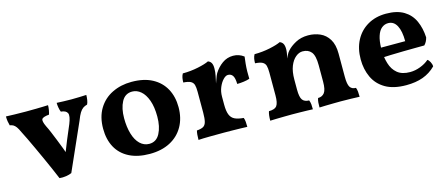

<svg xmlns="http://www.w3.org/2000/svg" viewBox="-39 -842 2852 1228"><g transform="rotate(-15 1387.0 -228.5)"><path d="M322.3 -142.1Q337.4 -181.2 351.1 -214.4Q371.1 -262.2 391.1 -309.1Q411.1 -358.9 402.1 -377.9Q393.1 -397 359.4 -399.9Q354 -412.1 351.1 -429Q348.1 -445.8 348.1 -460.9Q368.2 -460 393.1 -459Q418 -458 445.3 -458Q472.2 -458 498.3 -459Q524.4 -460 544.4 -460.9Q544.4 -444.8 541.7 -428Q539.1 -411.1 533.2 -399.9Q517.1 -396 505.1 -387.5Q493.2 -378.9 482.7 -362.1Q472.2 -345.2 460.4 -314L322.3 -2.9Q308.1 3.9 285.2 7.6Q262.2 11.2 241.2 8.8Q230 -19 213.6 -55.9Q197.3 -92.8 178.7 -134.3Q160.2 -175.8 141.6 -215.3Q123 -254.9 107.7 -287.4Q92.3 -319.8 82 -338.9Q71.3 -362.8 62.3 -375Q53.2 -387.2 43.7 -392.6Q34.2 -397.9 21 -399.9Q17.1 -413.1 14.6 -428.5Q12.2 -443.8 12.2 -460.9Q34.2 -460 69.6 -459Q105 -458 144 -458Q170.4 -458 198.2 -458.5Q226.1 -459 250.7 -459.5Q275.4 -460 291 -460.9Q291 -445.8 288.1 -429Q285.2 -412.1 281.2 -400.9Q240.2 -397 233.2 -384.5Q226.1 -372.1 244.1 -334Q254.4 -314 265.4 -287.6Q276.4 -261.2 288.8 -230.2Q301.3 -199.2 313.5 -167Q317.9 -154.3 322.3 -142.1Z M853.5 -54.2Q900.4 -54.2 923.8 -98.6Q947.3 -143.1 947.3 -210Q947.3 -273.9 931.4 -317.9Q915.5 -361.8 889.4 -383.8Q863.3 -405.8 832.5 -405.8Q785.2 -405.8 762.2 -362.3Q739.3 -318.8 739.3 -253.9Q739.3 -195.8 752.7 -150.4Q766.1 -105 792.2 -79.6Q818.4 -54.2 853.5 -54.2ZM840.3 8.8Q761.2 8.8 705.3 -19.5Q649.4 -47.9 620.8 -100.3Q592.3 -152.8 592.3 -224.1Q592.3 -300.8 625.2 -355.5Q658.2 -410.2 715.8 -438.5Q773.4 -466.8 844.2 -466.8Q926.3 -466.8 981.7 -437Q1037.1 -407.2 1065.7 -354.5Q1094.2 -301.8 1094.2 -232.9Q1094.2 -160.2 1063.2 -105.5Q1032.2 -50.8 975.3 -21Q918.5 8.8 840.3 8.8Z M1237.3 -295.9Q1237.3 -325.2 1232.7 -341.6Q1228 -357.9 1212.6 -366.5Q1197.3 -375 1164.1 -377Q1164.1 -392.1 1166.5 -406.5Q1168.9 -420.9 1176.3 -434.1Q1229 -434.1 1278.6 -444.6Q1328.1 -455.1 1351.1 -466.8Q1365.2 -461.9 1372.6 -449.5Q1379.9 -437 1379.9 -413.1Q1379.9 -388.2 1374.5 -362.8Q1370.1 -342.3 1364.7 -316.4Q1369.6 -330.1 1374.5 -344.2Q1382.3 -367.2 1389.2 -378.9Q1411.1 -414.1 1443.1 -437Q1475.1 -460 1515.1 -460Q1554.2 -460 1585.9 -436Q1583 -416 1580.6 -390.6Q1578.1 -365.2 1577.6 -339.1Q1577.1 -313 1578.1 -291Q1563 -285.2 1538.6 -282Q1514.2 -278.8 1495.1 -278.8Q1494.1 -318.8 1483.2 -334.5Q1472.2 -350.1 1452.1 -350.1Q1437 -350.1 1420.2 -332.5Q1403.3 -314.9 1391.6 -286.9Q1379.9 -258.8 1379.9 -225.1V-172.9Q1379.9 -129.9 1389.4 -106Q1398.9 -82 1420.4 -71.5Q1441.9 -61 1479 -58.1Q1483.9 -45.9 1485.1 -30Q1486.3 -14.2 1486.3 2.9Q1469.2 2 1443.6 1.5Q1418 1 1388.9 0.5Q1359.9 0 1332 0Q1287.1 0 1239 0.5Q1190.9 1 1163.1 2.9Q1163.1 -18.1 1164.6 -32.5Q1166 -46.9 1168.9 -58.1Q1196.3 -60.1 1211.2 -68.1Q1226.1 -76.2 1231.7 -97.7Q1237.3 -119.1 1237.3 -158.2Z M1855 -413.1Q1855 -400.9 1852.5 -385.5Q1850.1 -370.1 1845.2 -353Q1851.1 -365.2 1857.2 -377.2Q1863.3 -389.2 1873 -399.9Q1893.1 -422.9 1929.2 -442.4Q1965.3 -461.9 2012.2 -461.9Q2054.2 -461.9 2090.6 -446Q2127 -430.2 2149.2 -394Q2171.4 -357.9 2171.4 -298.8V-145Q2171.4 -95.2 2183.3 -76.7Q2195.3 -58.1 2222.2 -58.1Q2227.1 -45.9 2228.5 -31.5Q2230 -17.1 2230 2.9Q2208 2 2173.6 1Q2139.2 0 2106 0Q2084 0 2056.6 0.5Q2029.3 1 2004.2 1.5Q1979 2 1964.4 2.9Q1964.4 -15.1 1965.3 -30Q1966.3 -44.9 1971.2 -58.1Q1999 -58.1 2014.2 -78.1Q2029.3 -98.1 2029.3 -150.9V-259.8Q2029.3 -323.2 2009.3 -347.7Q1989.3 -372.1 1952.1 -372.1Q1928.2 -372.1 1905.8 -353.5Q1883.3 -335 1869.1 -299.6Q1855 -264.2 1855 -210.9V-145Q1855 -94.2 1868.7 -76.2Q1882.3 -58.1 1912.1 -58.1Q1918 -43.9 1919.2 -30Q1920.4 -16.1 1920.4 2.9Q1906.2 2 1882.3 1.5Q1858.4 1 1832.8 0.5Q1807.1 0 1783.2 0Q1761.2 0 1733.2 0.5Q1705.1 1 1679.2 1.5Q1653.3 2 1638.2 2.9Q1638.2 -16.1 1640.1 -32Q1642.1 -47.9 1646 -58.1Q1685.1 -58.1 1698.7 -76.7Q1712.4 -95.2 1712.4 -145V-295.9Q1712.4 -325.2 1707.8 -341.6Q1703.1 -357.9 1687.7 -366.5Q1672.4 -375 1639.2 -377Q1639.2 -392.1 1641.6 -406.5Q1644 -420.9 1651.4 -434.1Q1704.1 -434.1 1753.7 -444.6Q1803.2 -455.1 1826.2 -466.8Q1840.3 -461.9 1847.7 -449.5Q1855 -437 1855 -413.1Z M2443.4 -265.1H2603.5Q2603.5 -332 2584 -368.4Q2564.5 -404.8 2527.3 -404.8Q2503.4 -404.8 2484.4 -389.4Q2465.3 -374 2454.6 -340.8Q2444.8 -311 2443.4 -265.1ZM2446.8 -201.7Q2450.2 -179.7 2456.5 -159.2Q2469.2 -116.2 2499.8 -91.1Q2530.3 -65.9 2583.5 -65.9Q2617.2 -65.9 2651.4 -78.9Q2685.5 -91.8 2709.5 -112.8Q2718.3 -107.9 2726.3 -93Q2734.4 -78.1 2734.4 -63Q2697.3 -25.9 2649.4 -8.5Q2601.6 8.8 2538.6 8.8Q2454.1 8.8 2401.1 -22.2Q2348.1 -53.2 2323.2 -106.7Q2298.3 -160.2 2298.3 -226.1Q2298.3 -296.9 2326.4 -350.8Q2354.5 -404.8 2407 -435.8Q2459.5 -466.8 2529.3 -466.8Q2601.6 -466.8 2647 -439.5Q2692.4 -412.1 2714.4 -363.5Q2736.3 -314.9 2739.3 -253.9Q2732.4 -225.1 2714.4 -207Q2689.5 -207 2653.3 -206.5Q2617.2 -206.1 2575.7 -205.6Q2534.2 -205.1 2491.7 -203.6Q2468.8 -202.6 2446.8 -201.7Z"/></g></svg>

Font: Ekush
Style: Regular
Weight: 400
Designer: Jayed Ahsan Saad & S M Khalid Hossain
Foundry: Codepotro
Version: Codepotro Ekush; Version 0.600